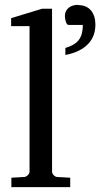

<svg xmlns="http://www.w3.org/2000/svg" viewBox="-20 -772 447 793"><path d="M303 -752C272 -752 248 -736 248 -705C248 -694 253 -669 263 -669H322C322 -609 296 -588 250 -574V-545C315 -557 374 -593 374 -670C374 -719 349 -751 303 -751ZM195 -62V-736H154L26 -697V-664H102V-62C102 -53 89 -41 80 -41L27 -38V1H270V-38L216 -41C207 -41 195 -53 195 -62Z"/></svg>

Font: Veleka
Style: Regular
Weight: 400
Designer: Stefan Peev, Context Ltd, 2016; SIL International, 1997-2014.
Foundry: Stefan Peev, Context Ltd, 2016
Version: Version 1.000